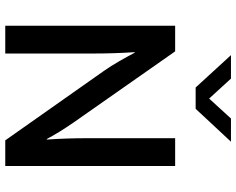

<svg xmlns="http://www.w3.org/2000/svg" viewBox="-102 -774 877 712"><g transform="rotate(90 336.0 -418.5)"><path d="M384 -706H305L185 -837H272L346 -756L420 -837H506ZM76 -630H171L435 -253Q453 -227 469 -201Q485 -175 496 -154H498Q493 -228 493 -301.5Q493 -375 493 -450V-630H596V0H501L244 -365Q225 -392 207 -423.5Q189 -455 176 -480H174Q179 -402 179 -325.5Q179 -249 179 -172V0H76Z"/></g></svg>

Font: Ek Mukta Medium
Style: Regular
Weight: 500
Designer: Girish Dalvi and Yashodeep Gholap
Foundry: Ek Type
Version: Version 2.538;PS 1.002;hotconv 16.6.51;makeotf.lib2.5.65220;